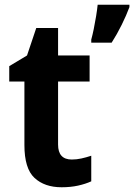

<svg xmlns="http://www.w3.org/2000/svg" viewBox="-20 -780 566 810"><path d="M283 -107Q303 -107 323.5 -111.5Q344 -116 365 -123V-15Q341 -4 309.5 3Q278 10 240 10Q168 10 125.5 -29.5Q83 -69 83 -168V-436H19V-501L94 -546L133 -662H225V-546H358V-436H225V-170Q225 -107 283 -107ZM526 -750Q513 -715 493.5 -675.5Q474 -636 451 -600H365V-613Q370 -631 375.5 -657.5Q381 -684 385.5 -712Q390 -740 392 -760H526Z"/></svg>

Font: Noto Sans Devanagari UI SemiCondensed
Style: Bold
Weight: 700
Width: 4
Designer: Jelle Bosma - Monotype Design Team
Foundry: Monotype Imaging Inc.
Version: Version 2.004; ttfautohint (v1.8.4.7-5d5b)